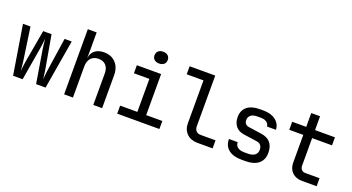

<svg xmlns="http://www.w3.org/2000/svg" viewBox="-52 -1397 3703 2022"><g transform="rotate(20 1800.0 -385.5)"><path d="M116 0 27 -550H111L165 -175Q168 -150 171 -121Q174 -92 175 -74Q177 -92 180 -121Q183 -150 187 -175L253 -550H347L413 -175Q417 -150 420.5 -121.5Q424 -93 426 -74Q428 -93 431 -121.5Q434 -150 437 -175L493 -550H573L480 0H374L313 -370Q309 -397 305.5 -430Q302 -463 300 -482Q299 -463 294.5 -430Q290 -397 286 -370L223 0Z M688 0V-730H787V-550L786 -445H787Q794 -499 832.5 -529.5Q871 -560 934 -560Q1016 -560 1065 -508Q1114 -456 1114 -368V0H1015V-353Q1015 -412 985 -444Q955 -476 903 -476Q849 -476 818 -442.5Q787 -409 787 -349V0Z M1283 0V-90H1476V-460H1303V-550H1575V-90H1756V0ZM1516 -647Q1482 -647 1462 -664.5Q1442 -682 1442 -712Q1442 -743 1462 -761Q1482 -779 1516 -779Q1550 -779 1570 -761Q1590 -743 1590 -712Q1590 -682 1570 -664.5Q1550 -647 1516 -647Z M2182 0Q2107 0 2062 -44Q2017 -88 2017 -161V-640H1829V-730H2116V-162Q2116 -129 2134.5 -109.5Q2153 -90 2185 -90H2352V0Z M2678 8Q2584 8 2532 -34Q2480 -76 2480 -152H2578Q2578 -116 2604.5 -95.5Q2631 -75 2678 -75H2722Q2771 -75 2797.5 -96Q2824 -117 2824 -155Q2824 -222 2758 -230L2610 -251Q2551 -260 2519 -299.5Q2487 -339 2487 -402Q2487 -476 2537 -517Q2587 -558 2677 -558H2721Q2805 -558 2857 -518Q2909 -478 2912 -412H2812Q2810 -440 2786 -458.5Q2762 -477 2721 -477H2677Q2632 -477 2607.5 -457Q2583 -437 2583 -403Q2583 -348 2638 -341L2777 -321Q2920 -302 2920 -155Q2920 -77 2868.5 -34.5Q2817 8 2722 8Z M3355 0Q3284 0 3242.5 -41Q3201 -82 3201 -150V-460H3044V-550H3201V-705H3300V-550H3523V-460H3300V-151Q3300 -124 3315.5 -107Q3331 -90 3357 -90H3518V0Z"/></g></svg>

Font: JetBrains Mono NL Medium
Style: Regular
Weight: 500
Monospace: yes
Designer: Philipp Nurullin, Konstantin Bulenkov
Foundry: JetBrains
Version: Version 2.305; ttfautohint (v1.8.4.7-5d5b)